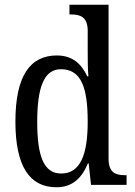

<svg xmlns="http://www.w3.org/2000/svg" viewBox="-20 -780 569 810"><path d="M218 10C286 10 325 -29 351 -91H354L364 0H514V-41H506C467 -41 438 -52 438 -111V-760H273V-719H280C317 -719 350 -710 350 -650V-565C350 -529 350 -490 353 -458H348C324 -510 286 -546 220 -546C107 -546 45 -460 45 -267C45 -75 107 10 218 10ZM238 -48C165 -48 137 -120 137 -266C137 -410 165 -488 237 -488C323 -488 350 -410 350 -267C350 -129 320 -48 238 -48Z"/></svg>

Font: Noto Serif Lao Cond
Style: Regular
Weight: 400
Width: 3
Designer: Monotype Design Team
Foundry: Monotype Imaging Inc.
Version: Version 2.004